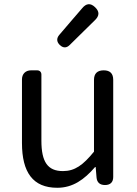

<svg xmlns="http://www.w3.org/2000/svg" viewBox="-20 -876 647 909"><path d="M516 -271V-498C516 -528 501 -543 471 -543C441 -543 425 -528 425 -498V-158C373 -94 334 -66 278 -66C206 -66 176 -109 176 -210V-523C176 -535 168 -543 156 -543H130H127C101 -543 84 -526 84 -500V-199C84 -60 136 13 251 13C325 13 379 -26 430 -85H433L437 -36C439 -12 453 0 477 0C502 0 516 -13 516 -38ZM319 -779 260 -710C247 -694 248 -678 263 -663C279 -648 295 -648 310 -663L374 -726L429 -780C451 -801 452 -821 430 -842C408 -863 388 -860 369 -837Z"/></svg>

Font: GenSenRounded2 TW R
Style: Regular
Weight: 400
Version: Version 2.100;PS 2.1;hotconv 16.6.51;makeotf.lib2.5.65220 DE